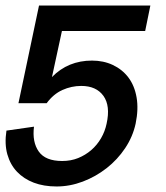

<svg xmlns="http://www.w3.org/2000/svg" viewBox="-29 -657 595 688"><path d="M457 -213.9Q446.8 -167 419.4 -126Q392.1 -85 353 -54.4Q314 -23.9 267.6 -6.3Q221.2 11.2 173.8 11.2Q127.9 11.2 92 -2.4Q56.2 -16.1 32 -41.5Q7.8 -66.9 -2.7 -104Q-13.2 -141.1 -5.9 -189L92.8 -203.1Q85.9 -147.9 109.9 -114Q133.8 -80.1 193.8 -80.1Q225.1 -80.1 251 -90.6Q276.9 -101.1 297.9 -119.1Q318.8 -137.2 333 -161.6Q347.2 -186 353 -213.9Q367.2 -277.8 341.6 -313.5Q315.9 -349.1 262.2 -349.1Q227.1 -349.1 194.6 -334.5Q162.1 -319.8 138.2 -287.1H37.1L110.8 -637.2H509.8L491.2 -545.9H192.9L157.2 -380.9Q214.8 -439.9 300.8 -439.9Q341.8 -439.9 375.5 -424.1Q409.2 -408.2 431.2 -379.2Q453.1 -350.1 460.4 -308.1Q467.8 -266.1 457 -213.9Z"/></svg>

Font: Anonymous Pro
Style: Bold Italic
Weight: 700
Italic angle: -12°
Monospace: yes
Designer: Mark Simonson
Version: Version 1.003